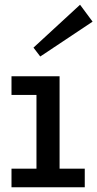

<svg xmlns="http://www.w3.org/2000/svg" viewBox="-20 -795 413 815"><path d="M373 -703.1 150.9 -555.2 122.1 -592.8 319.8 -774.9ZM232.9 -471.2V-79.1H339.8V0H28.8V-79.1H134.8V-392.1H28.8V-471.2Z"/></svg>

Font: BioRhyme
Style: Regular
Weight: 400
Designer: Aoife Mooney
Foundry: Aoife Mooney Type
Version: Version 1.500;PS 001.500;hotconv 1.0.88;makeotf.lib2.5.64775